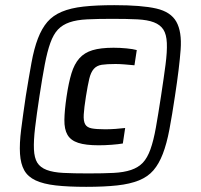

<svg xmlns="http://www.w3.org/2000/svg" viewBox="-20 -716 780 744"><path d="M314 8Q244 8 196 2.5Q148 -3 118 -17Q88 -31 74 -56Q60 -81 57.5 -120Q55 -159 62 -214.5Q69 -270 80 -344Q92 -418 102 -473Q112 -528 127 -567Q142 -606 163.5 -631Q185 -656 219.5 -670.5Q254 -685 303.5 -690.5Q353 -696 423 -696Q529 -696 585.5 -683Q642 -670 663.5 -631.5Q685 -593 680 -524Q675 -455 658 -344Q647 -270 636.5 -214.5Q626 -159 611 -120Q596 -81 574.5 -56Q553 -31 518.5 -17Q484 -3 434 2.5Q384 8 314 8ZM322 -44Q380 -44 420 -46Q460 -48 488 -57.5Q516 -67 533.5 -85.5Q551 -104 563 -137.5Q575 -171 584 -221.5Q593 -272 604 -344Q615 -416 621.5 -466Q628 -516 626.5 -549.5Q625 -583 613 -601.5Q601 -620 576.5 -629.5Q552 -639 512.5 -641Q473 -643 415 -643Q358 -643 317.5 -641Q277 -639 249.5 -629.5Q222 -620 204.5 -601.5Q187 -583 175 -549.5Q163 -516 153.5 -466Q144 -416 133 -344Q122 -272 116 -221.5Q110 -171 111.5 -137.5Q113 -104 124.5 -85.5Q136 -67 161 -57.5Q186 -48 225.5 -46Q265 -44 322 -44ZM362 -153Q312 -153 283 -162.5Q254 -172 241.5 -193.5Q229 -215 229.5 -251.5Q230 -288 238 -342Q246 -396 257 -432Q268 -468 287.5 -490Q307 -512 338.5 -521.5Q370 -531 420 -531Q445 -531 470.5 -528.5Q496 -526 510 -522L501 -463Q482 -465 462 -466.5Q442 -468 428 -468Q394 -468 374.5 -465Q355 -462 343.5 -449Q332 -436 326 -411Q320 -386 313 -342Q306 -298 304.5 -272.5Q303 -247 310 -234.5Q317 -222 335.5 -218.5Q354 -215 388 -215Q406 -215 427.5 -216.5Q449 -218 465 -220L456 -160Q439 -157 412.5 -155Q386 -153 362 -153Z"/></svg>

Font: Azeri Sans SemiBold
Style: Italic
Weight: 600
Designer: Hector Gatti & Omnibus-Type (original fonts) / Cristiano Sobral (main changes and remastering)
Foundry: Omnibus-Type
Version: Version 0.07;August 21, 2020;FontCreator 13.0.0.2681 64-bit;